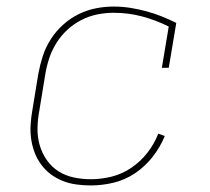

<svg xmlns="http://www.w3.org/2000/svg" viewBox="-20 -558 640 586"><path d="M257 8Q235 8 213 5Q191 2 171 -6Q151 -14 134.5 -26.5Q118 -39 105.5 -56Q93 -73 85.5 -93Q78 -113 75 -134.5Q72 -156 73.5 -178.5Q75 -201 79 -223L97 -333Q102 -360 110.5 -386.5Q119 -413 134.5 -437.5Q150 -462 172 -482Q194 -502 219.5 -514.5Q245 -527 272 -532.5Q299 -538 327 -538Q353 -538 378 -534Q403 -530 427 -523.5Q451 -517 473.5 -508Q496 -499 518 -488L495 -351H474L495 -477Q457 -496 415 -507.5Q373 -519 327 -519Q302 -519 277 -514Q252 -509 228.5 -497Q205 -485 185.5 -467Q166 -449 152 -426.5Q138 -404 130 -379.5Q122 -355 118 -330L100 -220Q95 -194 94.5 -167Q94 -140 101 -115.5Q108 -91 122.5 -70Q137 -49 158 -35.5Q179 -22 204.5 -16.5Q230 -11 257 -11Q289 -11 321 -19Q353 -27 381 -46Q409 -65 430 -92Q451 -119 463 -150L483 -143Q469 -109 446 -79.5Q423 -50 392.5 -29.5Q362 -9 327 -0.5Q292 8 257 8Z"/></svg>

Font: Iosevka Slab Thin Extended
Style: Italic
Weight: 100
Width: 7
Italic angle: -9°
Monospace: yes
Designer: Belleve Invis
Foundry: Belleve Invis
Version: Version 11.1.0; ttfautohint (v1.8.3)